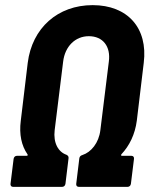

<svg xmlns="http://www.w3.org/2000/svg" viewBox="-20 -728 587 748"><path d="M31 0H222C229 0 234 -5 235 -12L247 -111C248 -118 245 -122 239 -125C207 -136 187 -171 193 -221L226 -488C233 -547 273 -587 326 -587C381 -587 412 -547 404 -488L371 -221C365 -171 335 -135 301 -124C294 -122 290 -118 289 -111L277 -12C276 -5 280 0 287 0H477C484 0 489 -5 490 -12L502 -109C503 -116 499 -121 492 -121H455C451 -121 451 -124 453 -127C484 -160 506 -204 513 -258L540 -483C557 -619 477 -708 341 -708C205 -708 105 -619 88 -483L61 -258C54 -204 64 -160 87 -127C89 -124 88 -121 84 -121H46C39 -121 34 -116 33 -109L21 -12C20 -5 24 0 31 0Z"/></svg>

Font: Barlow Semi Condensed
Style: Bold Italic
Weight: 700
Width: 4
Italic angle: -7°
Designer: Jeremy Tribby
Foundry: Tribby Type
Version: Version 1.422;hotconv 1.0.109;makeotfexe 2.5.65596